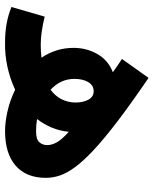

<svg xmlns="http://www.w3.org/2000/svg" viewBox="58 -674 623 780"><g transform="rotate(90 370.0 -283.5)"><path d="M512 8Q476 8 431.5 -2Q387 -12 344 -33Q299 -12 250 -1.5Q201 9 153 8Q110 8 75 1.5Q40 -5 8 -18L47 -153Q112 -137 161 -137Q186 -137 214 -140Q195 -168 184.5 -200.5Q174 -233 174 -271Q174 -323 199 -367Q224 -411 273 -430Q248 -448 219 -467L296 -575Q400 -504 471.5 -449.5Q543 -395 588.5 -352.5Q634 -310 658.5 -276.5Q683 -243 692.5 -214.5Q702 -186 702 -158Q702 -78 652.5 -35Q603 8 512 8ZM300 -274Q300 -244 312 -219.5Q324 -195 344 -177Q370 -196 383 -222.5Q396 -249 396 -278Q396 -309 384.5 -330.5Q373 -352 350 -352Q326 -352 313 -330Q300 -308 300 -274ZM569 -164Q569 -180 559 -200Q549 -220 515 -251Q511 -213 497.5 -181Q484 -149 463 -122Q488 -118 513 -118Q545 -118 557 -131Q569 -144 569 -164Z"/></g></svg>

Font: Noto Sans Arabic Cond ExtBd
Style: Regular
Weight: 800
Width: 3
Designer: Monotype Design Team, Nadine Chahine, Nizar Qandah and Khaled Hosny
Foundry: Monotype Imaging Inc.
Version: Version 2.012; ttfautohint (v1.8.4.7-5d5b)